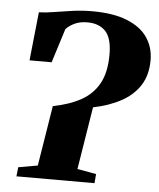

<svg xmlns="http://www.w3.org/2000/svg" viewBox="-53 -798 701 844"><g transform="rotate(5 297.0 -376.0)"><path d="M51 0 55.5 -40.5 140.5 -55.5 183.5 -321.5Q256 -335.5 307 -363.8Q358 -392 385 -441.5Q412 -491 412 -568.5Q412 -641.5 383.2 -671.5Q354.5 -701.5 303.5 -701.5Q270.5 -701.5 247.2 -690.5Q224 -679.5 209 -663.5L161.5 -513H64L86.5 -727Q115 -727.5 152.2 -733.8Q189.5 -740 232.5 -746Q275.5 -752 320 -752Q413.5 -752 474.2 -727.5Q535 -703 564.5 -659.8Q594 -616.5 594 -559.5Q594 -494.5 565 -449Q536 -403.5 483.5 -374.8Q431 -346 360 -331.5L315.5 -55.5L399 -40.5L395.5 0Z"/></g></svg>

Font: Merriweather 60pt Black
Style: Italic
Weight: 900
Italic angle: -7.8°
Version: Version 2.101